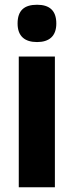

<svg xmlns="http://www.w3.org/2000/svg" viewBox="-20 -788 311 808"><path d="M136 -768C83 -768 54 -745 54 -689C54 -635 85 -611 136 -611C186 -611 217 -635 217 -689C217 -744 188 -768 136 -768ZM211 -550H59V0H211Z"/></svg>

Font: Noto Sans Thai Looped Condensed ExtraBold
Style: Regular
Weight: 800
Width: 3
Designer: Sasikarn Vongin, Ben Mitchell
Foundry: The Fontpad Ltd
Version: Version 1.001